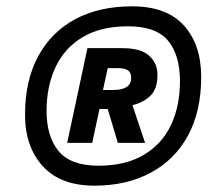

<svg xmlns="http://www.w3.org/2000/svg" viewBox="-20 -746 655 606"><path d="M278 -160Q171 -160 115 -221.5Q59 -283 59 -384Q59 -492 100.5 -568.5Q142 -645 217.5 -685.5Q293 -726 397 -726Q506 -726 560.5 -665.5Q615 -605 615 -503Q615 -395 573.5 -318.5Q532 -242 456 -201Q380 -160 278 -160ZM291 -223Q376 -223 433.5 -257Q491 -291 519.5 -351Q548 -411 548 -490Q548 -572 510.5 -617.5Q473 -663 384 -663Q299 -663 242 -629.5Q185 -596 156 -535.5Q127 -475 127 -396Q127 -315 165 -269Q203 -223 291 -223ZM192 -295 256 -594H367Q425 -594 451 -570Q477 -546 477 -510Q477 -466 455.5 -444.5Q434 -423 398 -414L438 -295H352L320 -402H294L271 -295ZM305 -462H337Q394 -462 394 -500Q394 -517 384 -524Q374 -531 351 -531H320Z"/></svg>

Font: Geist Mono
Style: Bold Italic
Weight: 700
Italic angle: -12°
Monospace: yes
Designer: Basement.studio, Andrés Briganti, Mateo Zaragoza
Foundry: Basement.studio, Vercel, Andrés Briganti, Guido Ferreyra, Mateo Zaragoza
Version: Version 1.500; ttfautohint (v1.8.4.7-5d5b)